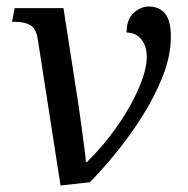

<svg xmlns="http://www.w3.org/2000/svg" viewBox="-20 -561 578 590"><path d="M96 -441Q91 -473 73.5 -483.5Q56 -494 27 -494H17L25 -536H175L221 -240Q226 -207 230.5 -172Q235 -137 239 -108.5Q243 -80 244 -63H247Q283 -98 316.5 -141Q350 -184 375.5 -228.5Q401 -273 416 -314Q431 -355 431 -385Q431 -420 414 -440.5Q397 -461 369 -461Q369 -502 391 -521.5Q413 -541 437 -541Q469 -541 487 -519.5Q505 -498 505 -448Q505 -389 479.5 -325Q454 -261 414.5 -199.5Q375 -138 332.5 -86.5Q290 -35 256 -1L166 9Z"/></svg>

Font: NotoSerif-Italic
Style: Regular
Weight: 400
Italic angle: -12°
Designer: Monotype Design Team
Foundry: Monotype Imaging Inc.
Version: Version 2.007; ttfautohint (v1.8) -l 8 -r 50 -G 200 -x 14 -D